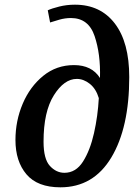

<svg xmlns="http://www.w3.org/2000/svg" viewBox="-20 -790 598 820"><path d="M238 10Q379 10 455.5 -117.5Q532 -245 532 -461Q532 -609 470.5 -689.5Q409 -770 300 -770Q265 -770 233 -762Q201 -754 184 -746L194 -694Q209 -699 233.5 -706Q258 -713 283 -713Q358 -713 384 -636Q410 -559 407 -457Q372 -512 296 -512Q221 -512 164.5 -466Q108 -420 77 -347Q46 -274 46 -192Q46 -101 93 -45.5Q140 10 238 10ZM255 -52Q220 -52 193 -81.5Q166 -111 166 -185Q166 -313 210 -383Q254 -453 308 -453Q337 -453 363.5 -432Q390 -411 402 -371Q398 -295 381.5 -221.5Q365 -148 334.5 -100Q304 -52 255 -52Z"/></svg>

Font: Noto Serif SemiCondensed Semi
Style: Italic
Weight: 600
Width: 4
Italic angle: -12°
Designer: Monotype Design Team
Foundry: Monotype Imaging Inc.
Version: Version 1.901